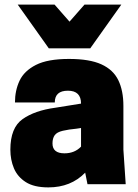

<svg xmlns="http://www.w3.org/2000/svg" viewBox="-20 -800 600 834"><path d="M190 14Q128 14 92 -9Q56 -32 40.5 -69Q25 -106 25 -150Q25 -245 78 -282.5Q131 -320 220 -332L332 -350Q332 -406 275 -406Q218 -406 218 -355H45Q45 -407 65 -449.5Q85 -492 136 -518Q187 -544 280 -544Q369 -544 420.5 -520.5Q472 -497 494 -451.5Q516 -406 516 -340V-150L526 0H360L350 -50Q288 14 190 14ZM260 -134Q304 -134 332 -163V-244L312 -241Q279 -238 253 -232Q227 -226 217.5 -212.5Q208 -199 208 -177Q208 -134 260 -134ZM372 -590H192L57 -780H217L282 -706L347 -780H507Z"/></svg>

Font: Tanohe Sans ExtraBold
Style: Regular
Weight: 800
Designer: Village Type and Design LLC & Cristiano Sobral
Foundry: Cooper Hewitt Smithsonian Design Museum
Version: Version 1.00;September 29, 2021;FontCreator 13.0.0.2655 64-b